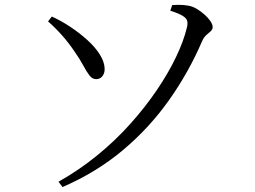

<svg xmlns="http://www.w3.org/2000/svg" viewBox="-20 -733 1040 783"><path d="M234.9 29.8 218.6 8.1Q303.2 -39.5 377 -99.8Q450.7 -160 511.5 -228Q572.3 -295.9 619.2 -365.1Q666.2 -434.3 697.4 -499.4Q728.6 -564.4 742 -619.9Q746 -635.2 743.7 -646.6Q741.4 -657.9 726 -667.8Q710.5 -677.7 674.4 -689.5L682.3 -712.2Q696.8 -713.3 713.5 -713.2Q730.3 -713.1 747.3 -710Q763.8 -707.6 781 -697.7Q798.1 -687.7 813.4 -674.2Q828.6 -660.7 837.9 -647.1Q847.2 -633.5 847.2 -622.7Q847.2 -612.7 839.1 -605.5Q831 -598.4 821 -589.6Q811.1 -580.9 803.7 -564Q749.8 -438.5 669.7 -325.2Q589.7 -211.9 481.5 -120.9Q373.2 -30 234.9 29.8ZM176 -645.7 191.4 -665.6Q229.8 -648.1 267.4 -623.1Q305.1 -598 336.6 -569.4Q368.2 -540.9 387 -510.9Q405.9 -480.9 406.7 -453.5Q407.5 -435.1 397.8 -422.6Q388.1 -410.2 372.1 -410.2Q356.6 -410.2 345 -425.1Q333.4 -440.1 319.6 -465.9Q305.8 -491.7 283.4 -523.7Q259.2 -559.5 232.8 -589.1Q206.5 -618.8 176 -645.7Z"/></svg>

Font: Noto Serif HK
Style: Regular
Weight: 200
Designer: Ryoko NISHIZUKA 西塚涼子 (kana & ideographs); Frank Grießhammer (Latin, Greek & Cyrillic); Wenlong ZHANG 张文龙 (bopomofo); San
Foundry: Adobe
Version: Version 2.001;hotconv 1.1.0;makeotfexe 2.6.0